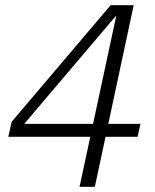

<svg xmlns="http://www.w3.org/2000/svg" viewBox="-20 -658 600 741"><path d="M12 -130 25 -188 407 -638H456L448 -621L49 -151V-180H522L511 -130ZM346 63H287L434 -622L433 -638H496Z"/></svg>

Font: Roboto Serif ExtraLight
Style: Italic
Weight: 250
Italic angle: -10°
Designer: Greg Gazdowicz
Foundry: Commercial Type
Version: Version 1.008